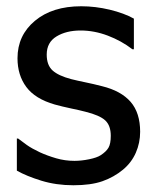

<svg xmlns="http://www.w3.org/2000/svg" viewBox="-20 -564 475 598"><path d="M208.5 13Q155 13 108.8 -1.2Q62.5 -15.5 32.5 -32.5V-132.5H36.5Q48 -123.5 63.5 -112.5Q79 -101.5 104.5 -89.5Q127.5 -79 155 -71Q182.5 -63 212 -63Q233.5 -63 257.8 -68Q282 -73 293.5 -80.5Q310.5 -91.5 317.8 -103.8Q325 -116 325 -141Q325 -173 307.8 -189Q290.5 -205 246 -216Q229 -220.5 201.5 -226.2Q174 -232 150.5 -238.5Q89.5 -256 62 -293Q34.5 -330 34.5 -382.5Q34.5 -454 88.8 -499.2Q143 -544.5 233 -544.5Q277 -544.5 321.8 -533.8Q366.5 -523 397 -506V-410.5H392.5Q358 -437 315.8 -453Q273.5 -469 231 -469Q186.5 -469 156 -450.5Q125.5 -432 125.5 -394Q125.5 -361 143.8 -344.5Q162 -328 202 -317.5Q222 -312.5 246.5 -307.5Q271 -302.5 298 -295.5Q357 -281 386.8 -246.8Q416.5 -212.5 416.5 -153.5Q416.5 -119 403 -88.2Q389.5 -57.5 363 -35.5Q334.5 -12 298.8 0.5Q263 13 208.5 13Z"/></svg>

Font: Myanmar Ethnic
Style: Regular
Weight: 400
Designer: Khon Soe Zaw Thu
Foundry: PaOh Unicode khonsoezawthu@gmail.com and @hotmail.com
Version: Version 1.01 September 27, 2016